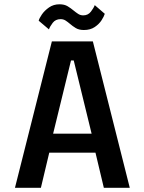

<svg xmlns="http://www.w3.org/2000/svg" viewBox="-20 -898 690 918"><path d="M600.5 0H476.5L436.5 -168H215.5L175.5 0H51.5L228 -700H424ZM319.5 -609 234 -259H418L332.5 -609ZM381 -754.5Q357.5 -754.5 342 -764Q326.5 -773.5 314.5 -784Q304 -793 293.5 -799.8Q283 -806.5 270 -806.5Q245.5 -806.5 232 -788.8Q218.5 -771 214 -757.5L165 -799Q167.5 -810 180.2 -828.8Q193 -847.5 214.5 -862.5Q236 -877.5 264.5 -877.5Q288 -877.5 303.5 -868Q319 -858.5 331.5 -848Q343 -838.5 353.8 -831.5Q364.5 -824.5 378 -824.5Q401 -824.5 414.8 -842.5Q428.5 -860.5 433 -873.5L481 -832Q477.5 -820 465.8 -801.5Q454 -783 433 -768.8Q412 -754.5 381 -754.5Z"/></svg>

Font: Trispace Medium
Style: Regular
Weight: 500
Designer: Tyler Finck
Foundry: Etcetera Type Company
Version: Version 1.210; ttfautohint (v1.8.3)